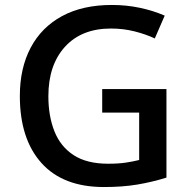

<svg xmlns="http://www.w3.org/2000/svg" viewBox="-20 -744 767 774"><path d="M392 -385H651V-28Q593 -10 533.5 0Q474 10 399 10Q234 10 147 -87Q60 -184 60 -357Q60 -469 103.5 -551.5Q147 -634 230 -679Q313 -724 431 -724Q490 -724 544 -712.5Q598 -701 644 -681L604 -589Q568 -606 522.5 -617.5Q477 -629 427 -629Q309 -629 242 -555.5Q175 -482 175 -356Q175 -276 199.5 -214.5Q224 -153 277 -118.5Q330 -84 416 -84Q458 -84 487.5 -88.5Q517 -93 541 -99V-290H392Z"/></svg>

Font: Noto Kufi Arabic Medium
Style: Regular
Weight: 500
Designer: Monotype Design Team, David Williams, Khaled Hosny
Foundry: Google LLC
Version: Version 2.109; ttfautohint (v1.8.4.7-5d5b)